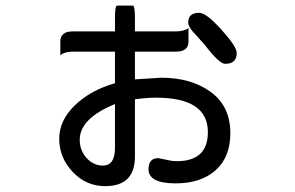

<svg xmlns="http://www.w3.org/2000/svg" viewBox="-20 -589 1040 676"><path d="M455.1 -407.2V-309.6L547.9 -315.4Q653.3 -315.4 722.2 -265.1Q791 -214.8 791 -120.1Q791 -36.1 739.3 10.3Q687.5 56.6 598.6 56.6Q502.9 56.6 502.9 6.8Q502.9 -32.2 537.1 -32.2L585.9 -22.5L602.5 -21.5Q711.9 -21.5 711.9 -124Q711.9 -245.1 529.3 -245.1Q495.1 -245.1 455.1 -239.3V-38.1Q455.1 66.4 350.6 66.4Q283.2 66.4 235.8 16.1Q188.5 -34.2 188.5 -100.6Q188.5 -165 243.7 -218.3Q298.8 -271.5 384.8 -295.9V-407.2H236.3Q208 -407.2 192.4 -394.5Q192.4 -407.2 192.4 -442.4Q192.4 -478.5 236.3 -478.5H384.8V-527.3Q384.8 -569.3 392.6 -569.3H447.3Q455.1 -569.3 455.1 -527.3V-478.5H599.6Q627.9 -478.5 643.6 -490.2Q643.6 -478.5 643.6 -442.4Q643.6 -407.2 599.6 -407.2H455.1ZM384.8 -222.7Q260.7 -171.9 260.7 -96.7Q260.7 -54.7 291 -26.4Q314.5 -5.9 341.8 -5.9Q384.8 -5.9 384.8 -68.4V-222.7ZM681.6 -543.9Q706.1 -543.9 759.8 -484.4Q813.5 -424.8 813.5 -402.3Q813.5 -364.3 772.5 -364.3Q752 -364.3 701.2 -430.7L669.9 -465.8Q642.6 -493.2 642.6 -509.8Q642.6 -543.9 681.6 -543.9Z"/></svg>

Font: YuPearl-Regular
Style: Regular
Weight: 400
Designer: Max Yao
Foundry: Max-Everyday
Version: Version 1.011; ttfautohint (v1.8.3)